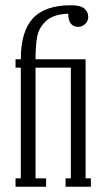

<svg xmlns="http://www.w3.org/2000/svg" viewBox="-20 -709 404 729"><path d="M39 0V-32H59V-452H39V-484H59Q59 -590 105 -639.5Q151 -689 249 -689Q286 -689 300.5 -676.5Q315 -664 315 -645Q315 -629 303.5 -618Q292 -607 277 -607Q258 -607 248.5 -620Q239 -633 239 -657Q182 -655 154.5 -629Q127 -603 121 -569Q115 -535 115 -484H305V-32H325V0H229V-32H249V-452H115V-32H155V0Z"/></svg>

Font: Margherita Variable
Style: Regular
Weight: 400
Designer: James Puckett
Foundry: Dunwich Type Founders
Version: Version 1.008